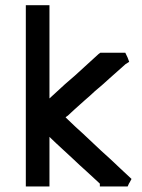

<svg xmlns="http://www.w3.org/2000/svg" viewBox="-20 -710 533 722"><path d="M447.3 -8.8H438.5H434.6H429.7H420.9H411.1H401.4H391.6H383.8H375H355.5V-19.5L305.7 -65.4Q278.3 -89.8 254.9 -112.3Q169.9 -190.4 166 -195.3V-155.3V-121.1V-86.9V-57.6V-28.3V-8.8H147.5H145.5H141.6H131.8H122.1H116.2H110.4H103.5H95.7H77.1V-690.4H95.7H97.7H101.6H110.4H120.1H126H131.8H139.6H147.5H166V-339.8L224.6 -393.6L260.7 -424.8L350.6 -506.8L357.4 -511.7H364.3H365.2H367.2H380.9H394.5H405.3H415H426.8H438.5H451.2Q458 -498 460 -493.2L465.8 -477.5L452.1 -468.8L392.6 -416Q365.2 -390.6 336.9 -367.2Q318.4 -349.6 298.8 -333Q280.3 -316.4 261.7 -299.8Q254.9 -293 249 -288.1L235.4 -275.4Q230.5 -272.5 226.6 -268.6L264.6 -232.4Q292 -208 315.4 -185.5Q338.9 -163.1 358.4 -145Q377.9 -127 396.5 -110.4Q401.4 -106.4 430.7 -78.1L474.6 -37.1L467.8 -24.4L464.8 -19.5L460 -8.8Z"/></svg>

Font: LeFont
Style: Default
Weight: 400
Designer: Leryon MEDIA
Version: Version 1.0